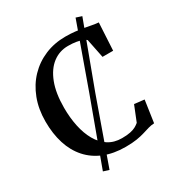

<svg xmlns="http://www.w3.org/2000/svg" viewBox="-209 -953 1075 1166"><g transform="rotate(-30 328.0 -370.0)"><path d="M175 70.5 340.5 -380 498.5 -821.5 538.5 -808.5 374 -366.5 214.5 83ZM370.5 11Q286 11 221.2 -15.5Q156.5 -42 112.5 -91.5Q68.5 -141 46.5 -210.5Q24.5 -280 24.5 -365.5Q24.5 -452.5 51.8 -523.8Q79 -595 128 -646Q177 -697 243 -724.8Q309 -752.5 386.5 -752.5Q422.5 -752.5 453.8 -749Q485 -745.5 512 -740.8Q539 -736 562.8 -731.5Q586.5 -727 606 -725.5L595.5 -533H521L494 -666.5Q486.5 -674 470.2 -680.5Q454 -687 429.5 -691.2Q405 -695.5 372 -695.5Q312 -695.5 265 -659.8Q218 -624 191 -554Q164 -484 164 -381.5Q164 -312 176.8 -251.2Q189.5 -190.5 215.8 -144.2Q242 -98 282.2 -72Q322.5 -46 377 -46Q413 -46 436.2 -51Q459.5 -56 474.5 -64.2Q489.5 -72.5 500.5 -82L543.5 -189L613 -181L590.5 -27Q568.5 -26 548.2 -20Q528 -14 504.5 -6.8Q481 0.5 448.8 5.8Q416.5 11 370.5 11Z"/></g></svg>

Font: Merriweather 24pt SemiBold
Style: Regular
Weight: 600
Designer: Eben Sorkin
Foundry: Eben Sorkin
Version: Version 2.100